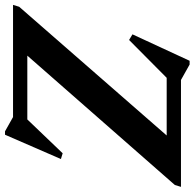

<svg xmlns="http://www.w3.org/2000/svg" viewBox="-37 -719 776 766"><g transform="rotate(90 351.0 -336.0)"><path d="M713.5 -670 706 -645.5 190 -57H444.5L579.5 -198L602.5 -191L505.5 32H492L435 0H-12.5L-5 -24.5L508.5 -613H278.5L127.5 -463L105 -476.5L210.5 -704.5H225.5L287 -670Z"/></g></svg>

Font: Newsreader 16pt
Style: Bold Italic
Weight: 700
Italic angle: -17°
Designer: Hugues Gentile
Foundry: Production Type
Version: Version 1.003; ttfautohint (v1.8.3)